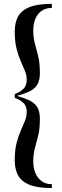

<svg xmlns="http://www.w3.org/2000/svg" viewBox="-20 -800 312 970"><path d="M242 -780.5V-760Q211 -760 190 -745Q169 -730 158.5 -704.2Q148 -678.5 148 -647Q148 -609 156.5 -579Q165 -549 173.2 -514.8Q181.5 -480.5 181.5 -430.5Q181.5 -391.5 166.8 -369.8Q152 -348 125.8 -336.5Q99.5 -325 65.5 -315.5Q99.5 -306 125.8 -294.2Q152 -282.5 166.8 -261Q181.5 -239.5 181.5 -200Q181.5 -150 173.2 -116Q165 -82 156.5 -52Q148 -22 148 16Q148 47.5 158.5 73.5Q169 99.5 190 115Q211 130.5 242 130.5V150Q169.5 150 128.8 133.5Q88 117 71.2 85.8Q54.5 54.5 54.5 10Q54.5 -41.5 63.8 -77.5Q73 -113.5 85 -140.2Q97 -167 106 -189.2Q115 -211.5 115 -235.5Q115 -266 96.2 -282Q77.5 -298 54.5 -305.5V-325Q77.5 -332.5 96.2 -349Q115 -365.5 115 -396Q115 -419.5 106 -441.8Q97 -464 85 -490.8Q73 -517.5 63.8 -553.5Q54.5 -589.5 54.5 -641Q54.5 -685.5 71.2 -716.5Q88 -747.5 128.8 -764Q169.5 -780.5 242 -780.5Z"/></svg>

Font: Bodoni Moda 11pt
Style: Regular
Weight: 400
Version: Version 2.004